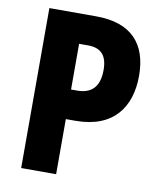

<svg xmlns="http://www.w3.org/2000/svg" viewBox="-81 -779 706 844"><g transform="rotate(10 272.0 -357.0)"><path d="M280 -714H71V0H227V-246H270C440 -246 511 -350 511 -489C511 -632 437 -714 280 -714ZM267 -582C325 -582 353 -552 353 -487C353 -409 315 -378 254 -378H227V-582Z"/></g></svg>

Font: Noto Sans Gurmukhi UI Condensed ExtraBold
Style: Regular
Weight: 800
Width: 3
Designer: Jelle Bosma - Monotype Design Team
Foundry: Monotype Imaging Inc.
Version: Version 2.004